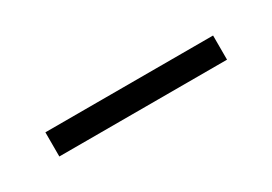

<svg xmlns="http://www.w3.org/2000/svg" viewBox="-16 -871 331 234"><g transform="rotate(-30 150.0 -754.0)"><path d="M268 -737V-771H32V-737Z"/></g></svg>

Font: Glow Sans SC Normal ExtraLight
Style: Regular
Weight: 200
Designer: Ryoko NISHIZUKA (kana, bopomofo & ideographs); Paul D. Hunt (Latin, Greek & Cyrillic); Sandoll Communications, Soo-young
Version: Version 0.93